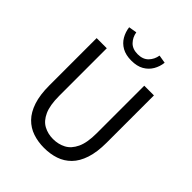

<svg xmlns="http://www.w3.org/2000/svg" viewBox="-236 -974 1117 1117"><g transform="rotate(45 322.5 -415.5)"><path d="M322.6 12Q272.2 12 229.4 -2.5Q186.6 -16.9 154.7 -49.4Q122.7 -81.9 104.8 -135.8Q87 -189.6 87 -267.5V-656.3H170.5V-265Q170.5 -187.5 190.7 -143.1Q210.8 -98.6 245.5 -80.1Q280.1 -61.5 322.6 -61.5Q366.1 -61.5 401.4 -80.1Q436.7 -98.6 457.7 -143.1Q478.7 -187.5 478.7 -265V-656.3H558.4V-267.5Q558.4 -189.6 540.6 -135.8Q522.8 -81.9 490.7 -49.4Q458.6 -16.9 415.8 -2.5Q373 12 322.6 12ZM322.1 -706.1Q276.2 -706.1 245.2 -723.6Q214.3 -741.2 197.4 -770.6Q180.5 -800 176.1 -834.7L226.4 -843.2Q232.1 -807.8 255.8 -783.2Q279.5 -758.6 322.1 -758.6Q364.7 -758.6 388.4 -783.2Q412.1 -807.8 417.8 -843.2L468.1 -834.7Q464.3 -800 447.1 -770.6Q429.9 -741.2 399.3 -723.6Q368.7 -706.1 322.1 -706.1Z"/></g></svg>

Font: Source Sans 3
Style: Regular
Weight: 200
Designer: Paul D. Hunt
Foundry: Adobe
Version: Version 3.046;hotconv 1.0.118;makeotfexe 2.5.65603